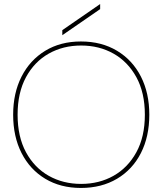

<svg xmlns="http://www.w3.org/2000/svg" viewBox="-20 -917 803 949"><path d="M380 12Q279 12 203.5 -33.5Q128 -79 86.5 -160.5Q45 -242 45 -350Q45 -457 86.5 -538.5Q128 -620 203.5 -666Q279 -712 380 -712Q482 -712 558.5 -666Q635 -620 676.5 -538.5Q718 -457 718 -350Q718 -242 676.5 -160.5Q635 -79 558.5 -33.5Q482 12 380 12ZM381 -8Q470 -8 541 -48Q612 -88 654 -164.5Q696 -241 696 -350Q696 -459 654 -535.5Q612 -612 541 -652Q470 -692 381 -692Q292 -692 221 -652Q150 -612 108.5 -535.5Q67 -459 67 -350Q67 -241 108.5 -164.5Q150 -88 221 -48Q292 -8 381 -8ZM288 -743V-768L475 -897V-872Z"/></svg>

Font: DM Sans 28pt Thin
Style: Regular
Weight: 250
Version: Version 4.004;gftools[0.9.30]